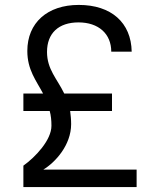

<svg xmlns="http://www.w3.org/2000/svg" viewBox="-20 -760 640 780"><path d="M156 -71C204 -100 269 -170 269 -256C269 -275 267 -293 265 -309H435V-380H241C212 -440 171 -478 171 -549C171 -625 218 -669 299 -669C380 -669 432 -623 432 -550H515C513 -668 432 -740 300 -740C172 -740 91 -667 91 -553C91 -476 127 -433 155 -380H75V-309H182C187 -291 189 -271 189 -249C189 -191 124 -122 75 -87V0H535V-71Z"/></svg>

Font: Tekne LDO Light
Style: Regular
Weight: 300
Monospace: yes
Designer: Alessio Laiso, Mario Rullo, Paolo Rosset
Foundry: Alessio Laiso
Version: Version 1.000;hotconv 1.0.109;makeotfexe 2.5.65596